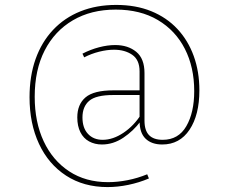

<svg xmlns="http://www.w3.org/2000/svg" viewBox="-20 -655 920 780"><path d="M417 105Q320 105 248.5 58.5Q177 12 138.5 -70.5Q100 -153 100 -260Q100 -346 124.5 -415Q149 -484 195.5 -533.5Q242 -583 307 -609Q372 -635 452 -635Q532 -635 594.5 -609.5Q657 -584 700.5 -537.5Q744 -491 767 -427.5Q790 -364 790 -288Q790 -188 750 -128Q710 -68 639 -68Q596 -68 571.5 -91.5Q547 -115 547 -164L551 -162Q522 -123 481 -95.5Q440 -68 394 -68Q365 -68 342 -80.5Q319 -93 306.5 -118Q294 -143 294 -178Q294 -231 327.5 -259.5Q361 -288 441 -288H557L547 -282V-365Q547 -412 517 -432.5Q487 -453 443 -453Q415 -453 383 -445Q351 -437 322 -422L315 -437Q348 -454 382.5 -463Q417 -472 448 -472Q500 -472 533.5 -444.5Q567 -417 567 -358V-165Q567 -125 585.5 -106Q604 -87 641 -87Q705 -87 737 -142.5Q769 -198 769 -285Q769 -382 731 -456.5Q693 -531 621.5 -573.5Q550 -616 450 -616Q350 -616 276 -572.5Q202 -529 161.5 -450Q121 -371 121 -262Q121 -159 157.5 -81Q194 -3 261 41Q328 85 419 85Q457 85 498 77Q539 69 578 53L585 70Q545 87 501.5 96Q458 105 417 105ZM397 -87Q439 -87 481.5 -115.5Q524 -144 553 -190L547 -171V-276L557 -269H440Q370 -269 342.5 -245.5Q315 -222 315 -178Q315 -135 337.5 -111Q360 -87 397 -87Z"/></svg>

Font: Bitter Thin
Style: Regular
Weight: 100
Designer: Sol Matas, and Bitter project Authors
Foundry: Sol Matas
Version: Version 2.002